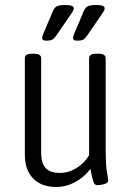

<svg xmlns="http://www.w3.org/2000/svg" viewBox="-20 -738 523 765"><path d="M204 7Q145 7 112 -27Q79 -61 79 -121V-506Q79 -524 108 -524H115Q144 -524 144 -506V-128Q144 -89 161.5 -69Q179 -49 219 -49Q254 -49 285 -68.5Q316 -88 335 -119V-506Q335 -524 364 -524H372Q401 -524 401 -506V-149Q401 -79 406 -52.5Q411 -26 411 -18Q411 -9 395.5 -4.5Q380 0 369 0Q357 0 352.5 -12.5Q348 -25 340 -65Q316 -32 279.5 -12.5Q243 7 204 7ZM164 -576Q148 -576 148 -586Q148 -592 152 -602.5Q156 -613 160 -621L190 -692Q196 -707 205.5 -712.5Q215 -718 241 -718Q274 -718 274 -705Q274 -698 267 -688Q260 -678 248 -660L204 -596Q194 -582 186.5 -579Q179 -576 164 -576ZM287 -576Q271 -576 271 -586Q271 -592 275 -602.5Q279 -613 283 -621L313 -692Q319 -707 328.5 -712.5Q338 -718 364 -718Q397 -718 397 -705Q397 -698 390 -688Q383 -678 371 -660L327 -596Q317 -582 309.5 -579Q302 -576 287 -576Z"/></svg>

Font: Asap Condensed Light
Style: Regular
Weight: 300
Width: 3
Designer: Pablo Cosgaya
Foundry: Omnibus-Type
Version: Version 3.001; ttfautohint (v1.8.4.7-5d5b)